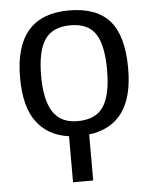

<svg xmlns="http://www.w3.org/2000/svg" viewBox="-53 -582 662 835"><g transform="rotate(-5 278.0 -165.0)"><path d="M232 208V7Q141 -5 91.5 -71.5Q42 -138 42 -265Q42 -538 279 -538Q400 -538 457 -472Q514 -406 514 -265Q514 -139 465 -72Q416 -5 320 7V208ZM422 -265Q422 -374 389.5 -423.5Q357 -473 280 -473Q202 -473 168 -423Q134 -373 134 -265Q134 -159 168 -107Q202 -55 275 -55Q354 -55 388 -105.5Q422 -156 422 -265Z"/></g></svg>

Font: Libra Sans
Style: Regular
Weight: 400
Foundry: Context Ltd
Version: Version 1.000; ttfautohint (v1.3)